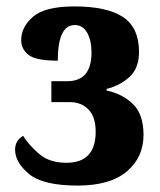

<svg xmlns="http://www.w3.org/2000/svg" viewBox="-20 -568 497 598"><path d="M222 10Q323 10 375 -34Q427 -78 427 -148Q427 -212 394 -244Q361 -276 312 -286V-291Q355 -302 384 -329Q413 -356 413 -406Q413 -482 363 -515Q313 -548 212 -548Q120 -548 83 -516Q46 -484 46 -443Q46 -415 69 -397Q92 -379 160 -379Q160 -490 213 -490Q238 -490 251.5 -466Q265 -442 265 -404Q265 -315 189 -315H140V-250H197Q233 -250 255.5 -227Q278 -204 278 -158Q278 -61 187 -61Q134 -61 102 -88.5Q70 -116 52 -145Q27 -130 27 -102Q27 -62 70.5 -26Q114 10 222 10Z"/></svg>

Font: Noto Serif ExtraCondensed Extra
Style: Regular
Weight: 800
Width: 3
Designer: Monotype Design Team
Foundry: Monotype Imaging Inc.
Version: Version 1.002